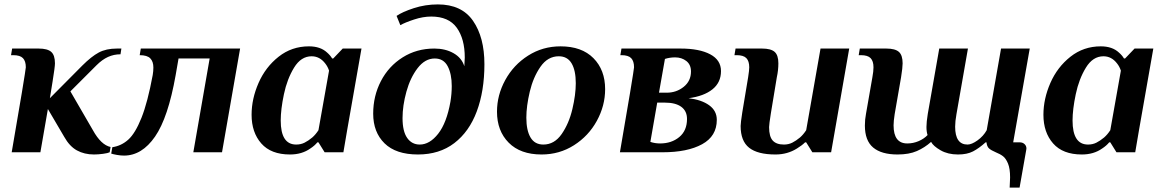

<svg xmlns="http://www.w3.org/2000/svg" viewBox="-20 -690 5274 870"><path d="M271 -70 197 -196 163 0H33L79 -270Q97 -379 97 -385Q97 -413 84 -426.5Q71 -440 40 -440H30L35 -470H155Q195 -470 212 -455Q229 -440 229 -403Q229 -387 218 -319L206 -245L353 -393Q394 -434 427.5 -452Q461 -470 510 -470H530L526 -444Q496 -444 469.5 -432Q443 -420 417 -394L299 -276L401 -100Q438 -33 481 -24L477 0Q469 4 447 7Q425 10 406 10Q362 10 328.5 -8.5Q295 -27 271 -70Z M484 6 489 -23Q530 -29 561.5 -57.5Q593 -86 621 -156Q649 -226 672 -350Q675 -368 675 -384Q675 -411 661 -425.5Q647 -440 613 -440L618 -470H1068L986 0H856L930 -425H789L776 -350Q742 -157 682.5 -71Q623 15 542 15Q527 15 510 12Q493 9 484 6Z M1120 -170Q1120 -242 1151.5 -314Q1183 -386 1242.5 -433Q1302 -480 1380 -480Q1432 -480 1462 -452Q1477 -439 1485 -425H1490L1533 -470H1618L1553 -100L1536 0H1451L1423 -45H1418Q1406 -30 1386 -17Q1348 10 1294 10Q1208 10 1164 -40Q1120 -90 1120 -170ZM1395 -67Q1410 -80 1423 -100L1471 -370Q1465 -388 1454 -402Q1429 -435 1392 -435Q1344 -435 1312.5 -383.5Q1281 -332 1266.5 -263Q1252 -194 1252 -144Q1252 -35 1322 -35Q1343 -35 1360 -43.5Q1377 -52 1395 -67Z M1671 -175Q1671 -255 1706 -322.5Q1741 -390 1804.5 -430Q1868 -470 1948 -470Q1998 -470 2035 -449Q2072 -428 2084 -390Q2086 -416 2086 -429Q2086 -514 2049.5 -564.5Q2013 -615 1934 -615Q1897 -615 1856 -601.5Q1815 -588 1794 -576L1777 -618Q1803 -636 1855 -653Q1907 -670 1964 -670Q2072 -670 2123.5 -595.5Q2175 -521 2175 -399Q2175 -278 2140.5 -185.5Q2106 -93 2038.5 -41.5Q1971 10 1874 10Q1774 10 1722.5 -40.5Q1671 -91 1671 -175ZM2021 -229Q2027 -265 2027 -300Q2027 -355 2008.5 -390Q1990 -425 1950 -425Q1906 -425 1872.5 -381.5Q1839 -338 1821.5 -274.5Q1804 -211 1804 -155Q1804 -95 1825 -65Q1846 -35 1882 -35Q1927 -35 1965.5 -84Q2004 -133 2021 -229Z M2232 -184Q2232 -259 2269.5 -327.5Q2307 -396 2373 -438Q2439 -480 2520 -480Q2616 -480 2669 -426.5Q2722 -373 2722 -286Q2722 -211 2684.5 -142.5Q2647 -74 2581 -32Q2515 10 2434 10Q2338 10 2285 -43.5Q2232 -97 2232 -184ZM2589 -313Q2589 -371 2570 -403Q2551 -435 2512 -435Q2462 -435 2429 -387.5Q2396 -340 2380.5 -274.5Q2365 -209 2365 -157Q2365 -99 2384 -67Q2403 -35 2442 -35Q2492 -35 2525 -82.5Q2558 -130 2573.5 -195.5Q2589 -261 2589 -313Z M2835 -270Q2853 -379 2853 -385Q2853 -413 2840 -426.5Q2827 -440 2796 -440H2791L2796 -470H3064Q3149 -470 3198 -444Q3247 -418 3247 -368Q3247 -316 3208 -285Q3169 -254 3100 -245Q3159 -238 3193.5 -213Q3228 -188 3228 -147Q3228 -73 3161.5 -36.5Q3095 0 2982 0H2789ZM3001 -270Q3045 -270 3078 -296.5Q3111 -323 3111 -366Q3111 -397 3090 -413.5Q3069 -430 3039 -430Q3015 -430 2993 -423L2966 -270ZM3093 -151Q3093 -187 3067 -206Q3041 -225 2993 -225H2958L2927 -47Q2948 -40 2971 -40Q3023 -40 3058 -69Q3093 -98 3093 -151Z M3336 -119Q3336 -133 3343.5 -181Q3351 -229 3370 -340Q3375 -372 3375 -385Q3375 -413 3362 -426.5Q3349 -440 3318 -440H3308L3313 -470H3433Q3473 -470 3490 -455Q3507 -440 3507 -403Q3507 -372 3500 -340Q3481 -227 3473 -176.5Q3465 -126 3465 -114Q3465 -71 3481.5 -53Q3498 -35 3532 -35Q3553 -35 3570 -43.5Q3587 -52 3605 -67Q3620 -80 3633 -100L3698 -470H3828L3746 0H3661L3633 -45H3628Q3614 -31 3591 -17Q3548 10 3494 10Q3413 10 3374.5 -20.5Q3336 -51 3336 -119Z M4557 114Q4557 74 4547.5 51Q4538 28 4525 18Q4512 8 4492 0Q4471 -9 4461.5 -17.5Q4452 -26 4450 -45H4446Q4416 -18 4389 -4Q4362 10 4321 10Q4275 10 4242 -9Q4209 -28 4199 -47Q4170 -21 4134.5 -5.5Q4099 10 4047 10Q3974 10 3936.5 -21.5Q3899 -53 3899 -121Q3899 -149 3904 -174L3933 -340Q3938 -367 3938 -385Q3938 -413 3925 -426.5Q3912 -440 3881 -440H3871L3876 -470H3996Q4036 -470 4053 -455Q4070 -440 4070 -403Q4070 -384 4063 -340L4034 -173Q4029 -141 4029 -122Q4029 -40 4091 -40Q4118 -40 4142.5 -50.5Q4167 -61 4183 -78Q4178 -93 4178 -115Q4178 -137 4184 -174L4236 -470H4366L4314 -173Q4308 -140 4308 -116Q4308 -35 4364 -35Q4383 -35 4409.5 -54Q4436 -73 4451 -100L4516 -470H4646L4571 -45H4601Q4614 -45 4622.5 -37Q4631 -29 4631 -17L4630 -10L4600 160H4555Q4557 126 4557 114Z M4708 -170Q4708 -242 4739.5 -314Q4771 -386 4830.5 -433Q4890 -480 4968 -480Q5020 -480 5050 -452Q5065 -439 5073 -425H5078L5121 -470H5206L5141 -100L5124 0H5039L5011 -45H5006Q4994 -30 4974 -17Q4936 10 4882 10Q4796 10 4752 -40Q4708 -90 4708 -170ZM4983 -67Q4998 -80 5011 -100L5059 -370Q5053 -388 5042 -402Q5017 -435 4980 -435Q4932 -435 4900.5 -383.5Q4869 -332 4854.5 -263Q4840 -194 4840 -144Q4840 -35 4910 -35Q4931 -35 4948 -43.5Q4965 -52 4983 -67Z"/></svg>

Font: Philosopher
Style: Bold Italic
Weight: 700
Italic angle: -10°
Designer: Jovanny Lemonad
Foundry: Jovanny Lemonad
Version: Version 2.000